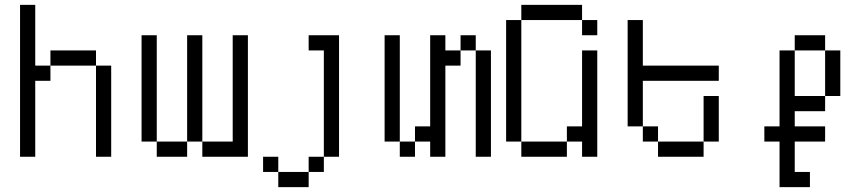

<svg xmlns="http://www.w3.org/2000/svg" viewBox="-20 -645 3540 790"><path d="M125 -375H187.5V-312.5H125V0H62.5V-625H125ZM187.5 -437.5H375V-375H187.5ZM375 -375H437.5V0H375Z M625 -62.5H562.5V-500H625ZM625 -62.5H750V0H625ZM750 -500H812.5V-62.5H750ZM812.5 -62.5H937.5V-500H1000V0H812.5Z M1375 0H1312.5V-437.5H1250V-500H1375ZM1062.5 0H1125V62.5H1062.5ZM1125 62.5H1250V125H1125ZM1250 0H1312.5V62.5H1250Z M1625 -62.5H1562.5V-500H1625ZM1625 -62.5H1687.5V0H1625ZM1687.5 -125H1750V-500H1812.5V-437.5H1875V-375H1812.5V0H1750V-62.5H1687.5ZM1875 -500H1937.5V-437.5H1875ZM1937.5 -437.5H2000V0H1937.5Z M2375 -562.5H2125V-625H2375ZM2062.5 -562.5H2125V-62.5H2062.5ZM2125 -62.5H2312.5V0H2125ZM2312.5 -125H2375V-437.5H2437.5V0H2375V-62.5H2312.5ZM2375 -562.5H2437.5V-500H2375Z M2625 -375H2937.5V-312.5H2625V-125H2562.5V-562.5H2625ZM2625 -125H2687.5V-62.5H2625ZM2687.5 -62.5H2875V0H2687.5ZM2875 -250H2937.5V-62.5H2875Z M3375 -437.5H3250V-500H3375ZM3125 -125H3187.5V-437.5H3250V-250H3375V-187.5H3250V-125H3375V-62.5H3250V62.5H3312.5V125H3187.5V-62.5H3125ZM3375 -437.5H3437.5V-250H3375Z"/></svg>

Font: 寒蝉点阵体 16px
Style: Regular
Weight: 400
Designer: Designed by Warren2060
Foundry: ChillType
Version: Version 1.000